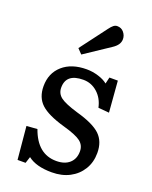

<svg xmlns="http://www.w3.org/2000/svg" viewBox="-146 -851 745 944"><g transform="rotate(20 226.0 -379.0)"><path d="M65 14 49 -158 105 -162Q146 -46 245 -46Q289 -46 314 -68.5Q339 -91 339 -130Q339 -162 314.5 -181Q290 -200 222 -219Q134 -244 97.5 -278Q61 -312 61 -371Q61 -439 107.5 -480Q154 -521 233 -521Q264 -521 294.5 -511.5Q325 -502 343 -487L351 -521H395L408 -358L351 -363Q341 -410 309 -438.5Q277 -467 235 -467Q145 -467 145 -394Q145 -363 169 -344.5Q193 -326 260 -306Q350 -281 386 -246.5Q422 -212 422 -152Q422 -103 399 -65.5Q376 -28 336 -7Q296 14 243 14Q161 14 118 -20L107 14ZM182 -580 158 -605 262 -743Q273 -758 282 -765Q291 -772 301 -772Q323 -772 336 -756Q349 -740 349 -721Q349 -705 340 -692Q331 -679 314 -668Z"/></g></svg>

Font: Text Regular
Style: Regular
Weight: 400
Designer: Latin by Veronika Burian and Jose Scaglione. Greek by Irene Vlachou. Cyrillic by Vera Evstafieva.
Foundry: TypeTogether
Version: Version 3.002